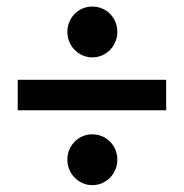

<svg xmlns="http://www.w3.org/2000/svg" viewBox="-20 -591 552 576"><path d="M33.2 -351.6H478.5V-260.3H33.2ZM182.1 -495.6Q182.1 -511.2 188 -525.1Q193.8 -539.1 203.9 -549.3Q213.9 -559.6 227.5 -565.4Q241.2 -571.3 256.8 -571.3Q272.9 -571.3 286.6 -565.4Q300.3 -559.6 310.3 -549.3Q320.3 -539.1 326.2 -525.1Q332 -511.2 332 -495.6Q332 -479.5 326.2 -465.6Q320.3 -451.7 310.3 -441.4Q300.3 -431.2 286.6 -425Q272.9 -418.9 256.8 -418.9Q241.2 -418.9 227.5 -425Q213.9 -431.2 203.9 -441.4Q193.8 -451.7 188 -465.6Q182.1 -479.5 182.1 -495.6ZM182.1 -112.3Q182.1 -127.9 188 -141.8Q193.8 -155.8 203.9 -166Q213.9 -176.3 227.5 -182.1Q241.2 -188 256.8 -188Q272.9 -188 286.6 -182.1Q300.3 -176.3 310.3 -166Q320.3 -155.8 326.2 -141.8Q332 -127.9 332 -112.3Q332 -96.2 326.2 -82.3Q320.3 -68.4 310.3 -58.1Q300.3 -47.9 286.6 -41.7Q272.9 -35.6 256.8 -35.6Q241.2 -35.6 227.5 -41.7Q213.9 -47.9 203.9 -58.1Q193.8 -68.4 188 -82.3Q182.1 -96.2 182.1 -112.3Z"/></svg>

Font: Cardo
Style: Bold
Weight: 700
Designer: David J. Perry
Foundry: David J. Perry
Version: Version 1.0011